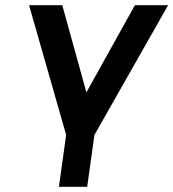

<svg xmlns="http://www.w3.org/2000/svg" viewBox="-20 -520 668 740"><path d="M92 -500 235 0 207 200H316L344 0L628 -500H500L313 -164L220 -500Z"/></svg>

Font: Unageo
Style: SemiBold-Italic
Weight: 600
Designer: Richard Sepsi
Foundry: Richard Sepsi
Version: Version 2.000